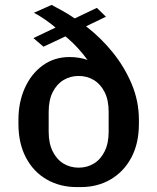

<svg xmlns="http://www.w3.org/2000/svg" viewBox="-20 -751 640 781"><path d="M292 10Q224 10 170 -21Q116 -52 85.5 -110Q55 -168 55 -247V-264Q55 -335 81 -393Q107 -451 154 -485Q201 -519 263 -519Q282 -519 301 -516Q320 -513 336 -507Q320 -530 295.5 -556.5Q271 -583 246 -603L157 -561L116 -596L206 -639Q184 -657 161 -673Q138 -689 118 -699L190 -731Q213 -719 237 -705.5Q261 -692 284 -676L374 -719L411 -683L330 -644Q390 -598 438.5 -538Q487 -478 516 -408.5Q545 -339 545 -264V-247Q545 -168 514.5 -110.5Q484 -53 430.5 -21.5Q377 10 309 10ZM300 -69Q334 -69 361.5 -85.5Q389 -102 405.5 -135Q422 -168 422 -215V-296Q422 -344 405.5 -376.5Q389 -409 361.5 -425.5Q334 -442 300 -442Q266 -442 238.5 -425.5Q211 -409 194.5 -376.5Q178 -344 178 -296V-215Q178 -168 194.5 -135Q211 -102 238.5 -85.5Q266 -69 300 -69Z"/></svg>

Font: Chivo Mono Medium
Style: Regular
Weight: 500
Monospace: yes
Designer: Hector Gatti
Foundry: Omnibus-Type
Version: Version 1.008